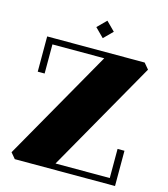

<svg xmlns="http://www.w3.org/2000/svg" viewBox="-140 -1102 1056 1210"><g transform="rotate(15 388.0 -497.0)"><path d="M71 0H725V-230H680V-40H326L736 -762L704 -800H68V-570H113V-760H451L40 -37ZM409 -880 466 -937 409 -994 352 -937Z"/></g></svg>

Font: Kumar One
Style: Regular
Weight: 400
Designer: Parimal Parmar
Foundry: Indian Type Foundry
Version: Version 1.001;PS 1.001;hotconv 1.0.88;makeotf.lib2.5.647800